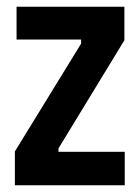

<svg xmlns="http://www.w3.org/2000/svg" viewBox="-20 -548 413 568"><path d="M24 0V-100L220 -419V-431H29V-528H348V-429L153 -109V-99H349V0Z"/></svg>

Font: Bricolage Grotesque 12pt Condensed SemiBold
Style: Regular
Weight: 600
Width: 3
Designer: Mathieu Triay
Foundry: Atelier Triay
Version: Version 1.001; ttfautohint (v1.8.4.7-5d5b);gftools[0.9.33.de